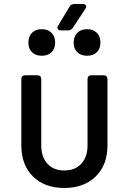

<svg xmlns="http://www.w3.org/2000/svg" viewBox="-20 -924 640 954"><path d="M299 10Q202 10 144 -47Q86 -104 86 -202V-530Q86 -550 106 -550H165Q185 -550 185 -530V-202Q185 -144 215.5 -110.5Q246 -77 299 -77Q353 -77 384 -110.5Q415 -144 415 -202V-530Q415 -550 435 -550H494Q514 -550 514 -530V-202Q514 -104 455.5 -47Q397 10 299 10ZM283 -773Q271 -773 267 -780Q263 -787 269 -797L325 -890Q333 -904 349 -904H391Q403 -904 407 -897Q411 -890 404 -880L342 -786Q333 -773 318 -773ZM413 -647Q382 -647 364 -664.5Q346 -682 346 -712Q346 -743 364 -761Q382 -779 413 -779Q443 -779 461 -761Q479 -743 479 -712Q479 -682 461 -664.5Q443 -647 413 -647ZM187 -647Q157 -647 139 -664.5Q121 -682 121 -712Q121 -743 139 -761Q157 -779 187 -779Q218 -779 236 -761Q254 -743 254 -712Q254 -682 236 -664.5Q218 -647 187 -647Z"/></svg>

Font: Pitagon Sans Mono Medium
Style: Regular
Weight: 500
Monospace: yes
Designer: Travis Tran
Foundry: Pitagon
Version: Version 1.001; ttfautohint (v1.8.4.7-5d5b);gftools[0.9.26]